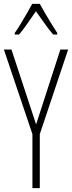

<svg xmlns="http://www.w3.org/2000/svg" viewBox="-20 -969 371 989"><path d="M166 -328 291 -714H331L185 -278V0H147V-278L0 -714H39ZM185 -949Q198 -925 216 -894.5Q234 -864 250.5 -837.5Q267 -811 275 -799V-791H254Q233 -815 209.5 -848.5Q186 -882 165 -911Q146 -884 122 -849Q98 -814 78 -791H56V-799Q68 -816 84.5 -843Q101 -870 117.5 -898.5Q134 -927 146 -949Z"/></svg>

Font: Noto Sans Gujarati ExtraCondensed ExtraLight
Style: Regular
Weight: 200
Width: 2
Designer: Jelle Bosma - Monotype Design Team, Universal Thirst
Foundry: Monotype Imaging Inc.
Version: Version 2.106; ttfautohint (v1.8.4.7-5d5b)